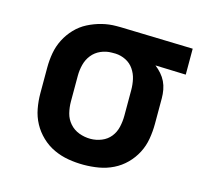

<svg xmlns="http://www.w3.org/2000/svg" viewBox="-84 -621 767 722"><g transform="rotate(15 300.0 -260.0)"><path d="M299 8Q269 8 239.5 3Q210 -2 183 -14.5Q156 -27 134 -48Q112 -69 98 -95Q84 -121 78.5 -150.5Q73 -180 73 -210V-310Q73 -339 78 -367Q83 -395 96 -420.5Q109 -446 129 -467Q149 -488 174.5 -501Q200 -514 227.5 -521Q255 -528 284 -528H300L583 -520V-419L464 -423Q477 -413 488 -400.5Q499 -388 506 -373.5Q513 -359 516 -342.5Q519 -326 519 -310V-210Q519 -181 514 -151.5Q509 -122 495.5 -96Q482 -70 461 -49Q440 -28 413.5 -15Q387 -2 358 3Q329 8 299 8ZM299 -93Q321 -93 342 -101.5Q363 -110 376.5 -127Q390 -144 395 -166Q400 -188 400 -210V-310Q400 -331 395.5 -351.5Q391 -372 379 -389.5Q367 -407 348 -416.5Q329 -426 308 -427H293Q271 -427 250.5 -418Q230 -409 216.5 -392Q203 -375 197.5 -353.5Q192 -332 192 -310V-210Q192 -187 197.5 -165Q203 -143 218 -126Q233 -109 254.5 -101Q276 -93 299 -93Z"/></g></svg>

Font: Iosevka Fixed Extended
Style: Bold
Weight: 700
Width: 7
Monospace: yes
Designer: Belleve Invis
Foundry: Belleve Invis
Version: Version 24.1.1; ttfautohint (v1.8.4)